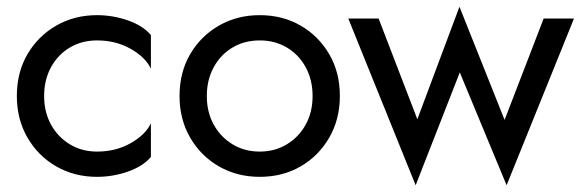

<svg xmlns="http://www.w3.org/2000/svg" viewBox="-20 -515 1729 570"><path d="M111 -230Q111 -278 131.5 -315.5Q152 -353 187.5 -374Q223 -395 268 -395Q324 -395 368 -370Q412 -345 428 -311V-411Q404 -439 359.5 -454.5Q315 -470 268 -470Q201 -470 147 -439Q93 -408 61.5 -354Q30 -300 30 -230Q30 -161 61.5 -106.5Q93 -52 147 -21Q201 10 268 10Q315 10 359.5 -5.5Q404 -21 428 -49V-149Q412 -115 368 -90Q324 -65 268 -65Q223 -65 187.5 -86.5Q152 -108 131.5 -145Q111 -182 111 -230Z M594 -230Q594 -278 614.5 -315.5Q635 -353 670.5 -374Q706 -395 751 -395Q796 -395 831.5 -374Q867 -353 887.5 -315.5Q908 -278 908 -230Q908 -182 887.5 -145Q867 -108 831.5 -86.5Q796 -65 751 -65Q706 -65 670.5 -86.5Q635 -108 614.5 -145Q594 -182 594 -230ZM513 -230Q513 -161 544.5 -106.5Q576 -52 630 -21Q684 10 751 10Q819 10 872.5 -21Q926 -52 957.5 -106.5Q989 -161 989 -230Q989 -300 957.5 -354Q926 -408 872.5 -439Q819 -470 751 -470Q684 -470 630 -439Q576 -408 544.5 -354Q513 -300 513 -230Z M1014 -460 1214 35 1345 -300 1484 35 1684 -460H1594L1478 -159L1344 -495L1219 -161L1104 -460Z"/></svg>

Font: Jost-400-Book
Style: Regular
Weight: 400
Version: Version 3.200; ttfautohint (v0.97) -l 8 -r 50 -G 200 -x 14 -